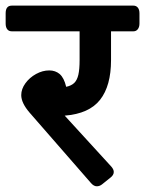

<svg xmlns="http://www.w3.org/2000/svg" viewBox="-51 -650 518 686"><path d="M447.3 -602.5V-565.9Q447.3 -553.2 441.4 -545.7Q435.5 -538.1 425.8 -538.1H345.7V-435.1Q345.7 -343.3 306.6 -293.5Q267.6 -243.7 180.2 -236.8L347.2 -54.2Q355.5 -44.4 355.5 -35.6Q355.5 -24.4 343.3 -15.1L313.5 8.8Q304.7 15.6 294.9 15.6Q284.2 15.6 274.4 4.4L54.7 -247.6Q24.9 -282.2 24.9 -310.1Q24.9 -332 39.8 -352.5Q54.7 -373 77.9 -385.7Q101.1 -398.4 125 -398.4Q147 -398.4 162.4 -385.3Q177.7 -372.1 185.5 -339.8Q204.1 -343.8 214.4 -353.8Q224.6 -363.8 229 -383.1Q233.4 -402.3 233.4 -435.1V-538.1H-8.8Q-19.5 -538.1 -25.1 -545.4Q-30.8 -552.7 -30.8 -565.9V-602.5Q-30.8 -629.9 -8.8 -629.9H425.8Q435.5 -629.9 441.4 -622.8Q447.3 -615.7 447.3 -602.5Z"/></svg>

Font: Jaldi
Style: Bold
Weight: 400
Designer: Pablo Cosgaya and Nicolas Silva
Foundry: Omnibus-Type
Version: Version 1.007